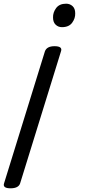

<svg xmlns="http://www.w3.org/2000/svg" viewBox="-88 -535 484 1039"><path d="M207 -285Q252 -285 242 -257L21 457Q17 470 4 477Q-9 484 -31 484Q-75 484 -66 457L155 -257Q160 -271 173 -278Q186 -285 207 -285ZM270 -515Q290 -515 304.5 -502Q319 -489 319 -463Q320 -436 302.5 -412Q285 -388 247 -388Q227 -388 213 -401.5Q199 -415 199 -440Q198 -467 215.5 -491Q233 -515 270 -515Z"/></svg>

Font: Playwrite NO
Style: Regular
Weight: 400
Designer: Veronika Burian, José Scaglione
Foundry: TypeTogether
Version: Version 1.002